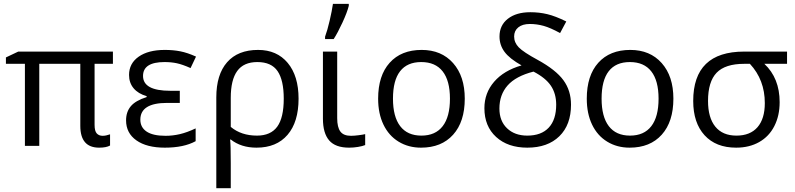

<svg xmlns="http://www.w3.org/2000/svg" viewBox="-20 -769 4191 1012"><path d="M521 -53.2Q538.1 -53.2 560.1 -61V-2Q540.5 9.3 502.4 9.3Q403.3 9.3 403.3 -105.5V-432.6H187V0H111.3V-432.6H11.2V-466.3L76.2 -497.1H575.2V-432.6H478.5V-111.3Q478.5 -78.1 490 -65.7Q501.5 -53.2 521 -53.2Z M927.7 -290.5V-226.6H860.8Q719.7 -226.6 719.7 -138.2Q719.7 -97.7 752.9 -75.4Q786.1 -53.2 852.5 -53.2Q890.6 -53.2 928.2 -62Q965.8 -70.8 1011.2 -92.3V-24.9Q949.2 9.3 848.6 9.3Q753.4 9.3 699 -29.1Q644.5 -67.4 644.5 -134.8Q644.5 -179.2 669.4 -209Q694.3 -238.8 752.9 -257.3V-262.2Q708.5 -274.9 684.3 -303.7Q660.2 -332.5 660.2 -374Q660.2 -434.6 710.9 -470.2Q761.7 -505.9 848.6 -505.9Q893.1 -505.9 930.4 -498.5Q967.8 -491.2 1013.2 -470.7L984.4 -410.2Q941.9 -429.2 912.4 -435.5Q882.8 -441.9 847.2 -441.9Q733.9 -441.9 733.9 -368.7Q733.9 -290.5 877.4 -290.5Z M1553.7 -249Q1553.7 -126 1495.6 -58.3Q1437.5 9.3 1332 9.3Q1251 9.3 1196.3 -33.7H1192.9Q1196.3 -5.9 1196.3 90.3V223.1H1120.1V-255.4Q1120.1 -376 1177 -440.9Q1233.9 -505.9 1340.3 -505.9Q1439.5 -505.9 1496.6 -437.3Q1553.7 -368.7 1553.7 -249ZM1336.4 -441.9Q1264.6 -441.9 1230.5 -395Q1196.3 -348.1 1196.3 -253.4V-100.1Q1251.5 -54.2 1334.5 -54.2Q1406.7 -54.2 1441.2 -101.3Q1475.6 -148.4 1475.6 -249Q1475.6 -346.2 1443.1 -394Q1410.6 -441.9 1336.4 -441.9Z M1757.3 -497.1V-146Q1757.3 -98.6 1773.9 -75.9Q1790.5 -53.2 1830.1 -53.2Q1846.7 -53.2 1869.6 -56.2Q1892.6 -59.1 1904.8 -62V-4.4Q1890.6 1.5 1866.9 5.4Q1843.3 9.3 1820.3 9.3Q1748 9.3 1715.1 -28.8Q1682.1 -66.9 1682.1 -143.6V-497.1ZM1693.4 -575.7Q1705.6 -608.4 1717.5 -659.9Q1729.5 -711.4 1734.9 -748.5H1818.4V-738.3Q1810.1 -704.6 1785.4 -650.9Q1760.7 -597.2 1738.8 -563H1693.4Z M2429.7 -249Q2429.7 -127.4 2368.4 -59.1Q2307.1 9.3 2199.2 9.3Q2132.8 9.3 2081.1 -22.2Q2029.3 -53.7 2001.2 -112.1Q1973.1 -170.4 1973.1 -249Q1973.1 -370.6 2033.9 -438.2Q2094.7 -505.9 2202.6 -505.9Q2306.6 -505.9 2368.2 -436.5Q2429.7 -367.2 2429.7 -249ZM2051.3 -249Q2051.3 -153.8 2089.4 -104Q2127.4 -54.2 2201.2 -54.2Q2274.9 -54.2 2313.2 -103.8Q2351.6 -153.3 2351.6 -249Q2351.6 -343.8 2313.2 -392.8Q2274.9 -441.9 2200.2 -441.9Q2126.5 -441.9 2088.9 -393.6Q2051.3 -345.2 2051.3 -249Z M2729 -424.3Q2665.5 -460 2639.2 -495.8Q2612.8 -531.7 2612.8 -576.7Q2612.8 -635.7 2657 -670.2Q2701.2 -704.6 2775.4 -704.6Q2822.3 -704.6 2865 -694.3Q2907.7 -684.1 2964.8 -655.8L2932.1 -594.7Q2881.3 -622.6 2845.5 -632.6Q2809.6 -642.6 2772.5 -642.6Q2733.9 -642.6 2711.9 -624.8Q2689.9 -606.9 2689.9 -576.7Q2689.9 -544.4 2714.4 -519.3Q2738.8 -494.1 2814.5 -453.1Q2909.7 -400.9 2949.7 -346.2Q2989.7 -291.5 2989.7 -217.3Q2989.7 -110.8 2928.2 -50.8Q2866.7 9.3 2759.3 9.3Q2656.7 9.3 2595 -47.1Q2533.2 -103.5 2533.2 -198.7Q2533.2 -278.8 2584.5 -338.1Q2635.7 -397.5 2729 -424.3ZM2911.6 -217.3Q2911.6 -275.4 2883.8 -316.9Q2856 -358.4 2792 -391.6Q2698.7 -367.7 2655.5 -318.6Q2612.3 -269.5 2612.3 -196.8Q2612.3 -131.3 2652.6 -92.8Q2692.9 -54.2 2759.3 -54.2Q2833 -54.2 2872.3 -96.2Q2911.6 -138.2 2911.6 -217.3Z M3529.3 -249Q3529.3 -127.4 3468 -59.1Q3406.7 9.3 3298.8 9.3Q3232.4 9.3 3180.7 -22.2Q3128.9 -53.7 3100.8 -112.1Q3072.8 -170.4 3072.8 -249Q3072.8 -370.6 3133.5 -438.2Q3194.3 -505.9 3302.2 -505.9Q3406.2 -505.9 3467.8 -436.5Q3529.3 -367.2 3529.3 -249ZM3150.9 -249Q3150.9 -153.8 3189 -104Q3227.1 -54.2 3300.8 -54.2Q3374.5 -54.2 3412.8 -103.8Q3451.2 -153.3 3451.2 -249Q3451.2 -343.8 3412.8 -392.8Q3374.5 -441.9 3299.8 -441.9Q3226.1 -441.9 3188.5 -393.6Q3150.9 -345.2 3150.9 -249Z M4089.4 -230.5Q4089.4 -159.2 4061.5 -104.5Q4033.7 -49.8 3981.7 -20.3Q3929.7 9.3 3859.9 9.3Q3753.4 9.3 3693.6 -56.2Q3633.8 -121.6 3633.8 -236.8Q3633.8 -497.1 3902.3 -497.1H4128.4V-432.6H4008.8Q4089.4 -356.9 4089.4 -230.5ZM3711.9 -236.8Q3711.9 -148.9 3750.2 -101.6Q3788.6 -54.2 3861.8 -54.2Q3934.1 -54.2 3972.7 -98.6Q4011.2 -143.1 4011.2 -225.6Q4011.2 -348.1 3932.6 -432.6H3902.8Q3802.2 -432.6 3757.1 -385.5Q3711.9 -338.4 3711.9 -236.8Z"/></svg>

Font: Bpm'online Open Sans
Style: Regular
Weight: 400
Foundry: Ascender Corporation
Version: Version 1.10